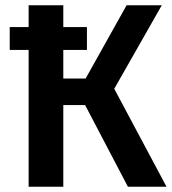

<svg xmlns="http://www.w3.org/2000/svg" viewBox="-20 -711 656 731"><path d="M614 0H467L304 -311H221V0H89V-521H17V-608H89V-691H221V-608H311V-521H221V-412H306L462 -691H596L415 -373Z"/></svg>

Font: Fira Sans Medium
Style: Regular
Weight: 500
Designer: bBox Type GmbH & Carrois Corporate GbR & Edenspiekermann AG
Foundry: bBox Type GmbH & Carrois Corporate GbR & Edenspiekermann AG
Version: Version 4.301